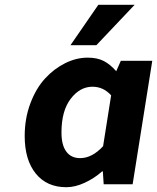

<svg xmlns="http://www.w3.org/2000/svg" viewBox="-20 -761 649 793"><path d="M271 -574.2 386.2 -741.2H536.1L377.9 -574.2ZM253.9 12.2Q173.3 12.2 127.7 -44.2Q82 -100.6 82 -199.2Q82 -272 105.5 -334.2Q128.9 -396.5 166.3 -437Q203.6 -477.5 249.5 -500.2Q295.4 -522.9 341.8 -522.9Q381.8 -522.9 408.7 -509Q435.5 -495.1 460 -466.8L479 -509.8H608.9L527.8 0H408.2L404.8 -53.2H401.9Q368.7 -23.9 329.3 -5.9Q290 12.2 253.9 12.2ZM311 -107.9Q360.4 -107.9 405.8 -157.2L439 -367.2Q407.2 -402.8 361.8 -402.8Q310.1 -402.8 272 -353Q233.9 -303.2 233.9 -213.9Q233.9 -161.6 253.9 -134.8Q273.9 -107.9 311 -107.9Z"/></svg>

Font: Office Code Pro D Bold Italic
Style: Regular
Weight: 700
Italic angle: -9°
Designer: Nathan Rutzky & Paul D. Hunt
Foundry: Adobe Systems Incorporated
Version: Version 1.004;PS 001.004;hotconv 1.0.70;makeotf.lib2.5.58329